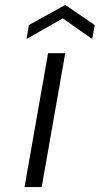

<svg xmlns="http://www.w3.org/2000/svg" viewBox="-20 -763 406 783"><path d="M236 -688 88 -604 98 -661 246 -743 366 -661 356 -604ZM246 -546 150 0H80L176 -546Z"/></svg>

Font: Fz Poppins Light
Style: Italic
Weight: 300
Italic angle: -10°
Designer: Ninad Kale (Devanagari), Jonny Pinhorn (Latin)
Foundry: Indian Type Foundry
Version: Vit hóa bi Vntype.Com & FontZin.Com